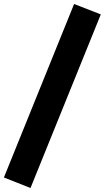

<svg xmlns="http://www.w3.org/2000/svg" viewBox="-28 -825 524 960"><path d="M124.5 115 -8.5 62.5 342.5 -805 476 -753Z"/></svg>

Font: Geologica
Style: Bold
Weight: 700
Designer: Sindre Bremnes, Frode Helland
Foundry: Monokrom Skriftforlag AS
Version: Version 1.010; ttfautohint (v1.8.4.7-5d5b);gftools[0.9.28]